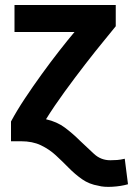

<svg xmlns="http://www.w3.org/2000/svg" viewBox="-20 -553 532 768"><path d="M479 82Q462 86 448.5 87Q435 88 421 88Q384 88 356.5 63Q329 38 300 10Q271 -19 239.5 -42.5Q208 -66 164 -76Q197 -129 238.5 -186Q280 -243 321 -296Q362 -349 395 -389Q428 -429 443 -448V-533H38V-425H278Q251 -393 217 -349.5Q183 -306 147.5 -257Q112 -208 79.5 -159Q47 -110 24 -67V12H64Q110 12 143.5 28Q177 44 203.5 68.5Q230 93 255 118.5Q280 144 308.5 164Q337 184 374 190Q384 193 398.5 194Q413 195 430 194Q464 192 492 184Z"/></svg>

Font: Repo DemiBold
Style: Regular
Weight: 600
Designer: Stefan Peev
Foundry: Context Ltd
Version: Version 1.502